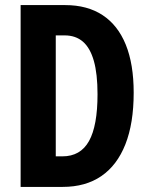

<svg xmlns="http://www.w3.org/2000/svg" viewBox="-20 -734 586 754"><path d="M505 -370Q505 -250 472.5 -167.5Q440 -85 378 -42.5Q316 0 226 0H61V-714H236Q323 -714 383 -674.5Q443 -635 474 -558.5Q505 -482 505 -370ZM363 -364Q363 -444 348.5 -495Q334 -546 305.5 -570.5Q277 -595 234 -595H199V-120H225Q296 -120 329.5 -180Q363 -240 363 -364Z"/></svg>

Font: Noto Sans Display ExtraCondensed
Style: Bold
Weight: 700
Width: 2
Designer: Monotype Design Team
Foundry: Monotype Imaging Inc.
Version: Version 2.003